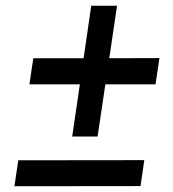

<svg xmlns="http://www.w3.org/2000/svg" viewBox="-20 -692 600 666"><path d="M230.5 -218.5 257 -399.5H82L95.5 -490H270L296.5 -672H386L359 -490L533 -490.5L519.5 -399.5H345.5L318.5 -218.5ZM30 -46 43.5 -136 480.5 -136.5 467.5 -46.5Z"/></svg>

Font: Public Sans SemiBold
Style: Italic
Weight: 600
Italic angle: -8°
Designer: The Public Sans project authors (U.S. Web Design System). Libre Franklin designed by Pablo Impallari and Rodrigo Fuenzal
Version: Version 1.007; ttfautohint (v1.8.1) -l 8 -r 50 -G 200 -x 14 